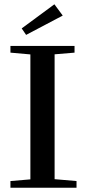

<svg xmlns="http://www.w3.org/2000/svg" viewBox="-20 -878 407 898"><path d="M102.1 -714.8 81.5 -745.1 234.4 -857.9 273.4 -805.2ZM28.8 0V-31.2L122.1 -39.1V-623.5L28.8 -631.8V-663.1H328.6V-631.8L235.4 -624V-40L337.9 -31.2V0Z"/></svg>

Font: Elstob 10pt Medium
Style: Regular
Weight: 500
Designer: Peter S. Baker
Version: Version 1.015